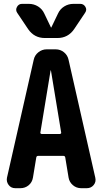

<svg xmlns="http://www.w3.org/2000/svg" viewBox="-20 -990 540 1010"><path d="M402.3 -969.7Q419.9 -969.7 429.2 -954.1Q438.5 -938.5 427.7 -922.9L370.1 -836.9Q337.9 -790 282.2 -790H215.8Q160.2 -790 127.9 -836.9L70.3 -922.9Q60.5 -937.5 69.3 -953.6Q78.1 -969.7 95.7 -969.7H131.8Q158.2 -969.7 180.2 -956.1Q202.1 -942.4 212.9 -918.9L248 -845.7Q248 -844.7 249 -844.7Q250 -844.7 250 -845.7L285.2 -918.9Q295.9 -942.4 317.9 -956.1Q339.8 -969.7 366.2 -969.7ZM294.9 -285.2Q297.9 -285.2 300.3 -287.6Q302.7 -290 301.8 -293L248 -619.1Q248 -620.1 247.1 -620.1Q246.1 -620.1 246.1 -619.1L192.4 -293Q191.4 -290 193.8 -287.6Q196.3 -285.2 199.2 -285.2ZM340.8 -674.8 481.4 -54.7Q486.3 -33.2 472.7 -16.6Q459 0 436.5 0H407.2Q381.8 0 363.3 -16.1Q344.7 -32.2 340.8 -55.7L323.2 -162.1Q321.3 -169.9 314.5 -169.9H179.7Q172.9 -169.9 170.9 -162.1L153.3 -55.7Q149.4 -31.2 130.9 -15.6Q112.3 0 86.9 0H60.5Q38.1 0 25.4 -17.1Q12.7 -34.2 16.6 -54.7L157.2 -674.8Q162.1 -699.2 181.6 -714.8Q201.2 -730.5 225.6 -730.5H272.5Q297.9 -730.5 316.9 -714.8Q335.9 -699.2 340.8 -674.8Z"/></svg>

Font: Rounded Mgen+ 1m bold
Style: Bold
Weight: 700
Designer: [Source Han Sans]
Ryoko NISHIZUKA  (kana & ideographs); Paul D. Hunt (Latin, Greek & Cyrillic); Wenlong ZHANG  (bopomofo
Version: Version 1.059.20150602